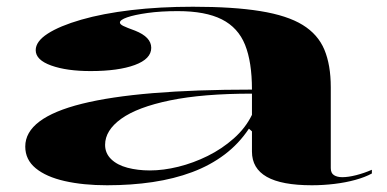

<svg xmlns="http://www.w3.org/2000/svg" viewBox="-20 -535 1149 570"><path d="M553 -515Q673 -515 753 -502Q833 -489 878.5 -461Q924 -433 943 -387.5Q962 -342 962 -276V-36Q962 -21 971.5 -15Q981 -9 996 -9Q1014 -9 1037.5 -15Q1061 -21 1084 -31V-20Q1064 -9 1035 -1Q1006 7 972.5 11Q939 15 906 15Q816 15 772 -10Q728 -35 728 -85Q728 -105 728 -115Q728 -125 728 -131.5Q728 -138 728 -145L719 -153Q689 -108 646.5 -76Q604 -44 550.5 -24Q497 -4 433.5 5.5Q370 15 298 15Q227 15 172 2.5Q117 -10 86 -35.5Q55 -61 55 -100Q55 -185 223.5 -227Q392 -269 728 -269Q728 -351 707.5 -402Q687 -453 638.5 -477.5Q590 -502 508 -502Q457 -502 418 -496.5Q379 -491 357.5 -483.5Q336 -476 336 -468Q336 -463 346 -458Q356 -453 381 -444Q429 -425 429 -393Q429 -360 380 -342Q331 -324 249 -324Q178 -324 132 -340.5Q86 -357 86 -386Q86 -412 121.5 -435Q157 -458 221 -476.5Q285 -495 369.5 -505Q454 -515 553 -515ZM728 -257Q582 -257 485 -237Q388 -217 340 -182.5Q292 -148 292 -105Q292 -80 310 -62.5Q328 -45 358.5 -37Q389 -29 425 -29Q465 -29 509.5 -40Q554 -51 596.5 -72Q639 -93 674 -124Q709 -155 728 -194Z"/></svg>

Font: Kalnia Expanded
Style: Regular
Weight: 400
Width: 7
Designer: Frida Medrano
Foundry: Frida Medrano
Version: Version 1.105